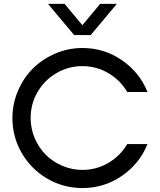

<svg xmlns="http://www.w3.org/2000/svg" viewBox="-20 -952 820 982"><path d="M359.4 -772.5 225.6 -932.1H310.5L401.4 -823.2L492.2 -932.1H577.6L443.8 -772.5ZM401.4 -83Q473.6 -83 534.7 -119.1Q595.7 -155.3 630.9 -215.3H734.4Q694.3 -115.2 603.8 -52.7Q513.2 9.8 401.4 9.8Q304.2 9.8 221.9 -38.3Q139.6 -86.4 91.6 -168.7Q43.5 -251 43.5 -348.1Q43.5 -420.9 71.8 -487.3Q100.1 -553.7 148.2 -601.6Q196.3 -649.4 262.5 -678Q328.6 -706.5 401.4 -706.5Q513.2 -706.5 603.8 -644Q694.3 -581.5 734.4 -481.4H630.9Q595.7 -541.5 534.7 -577.6Q473.6 -613.8 401.4 -613.8Q329.6 -613.8 268.6 -578.1Q207.5 -542.5 172.1 -481.4Q136.7 -420.4 136.7 -348.1Q136.7 -294.4 157.7 -245.1Q178.7 -195.8 214.1 -160.4Q249.5 -125 298.6 -104Q347.7 -83 401.4 -83Z"/></svg>

Font: Basically A Sans Serif Medium
Style: Regular
Weight: 500
Designer: Hyung-Suk Kim
Foundry: Mental Design
Version: 1.000